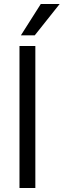

<svg xmlns="http://www.w3.org/2000/svg" viewBox="-20 -936 317 956"><path d="M84 -760 183 -916H277L153 -760ZM77 0V-707H156V0Z"/></svg>

Font: Hind Regular
Style: Regular
Weight: 400
Designer: Manushi Parikh, Satya Rajpurohit
Foundry: Indian Type Foundry
Version: Version 1.201;PS 1.0;hotconv 1.0.78;makeotf.lib2.5.61930; tt